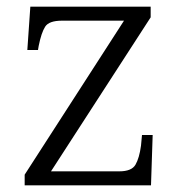

<svg xmlns="http://www.w3.org/2000/svg" viewBox="-20 -556 541 576"><path d="M54 0V-32L352 -494H166Q127 -494 115.5 -476Q104 -458 96 -418L94 -406H62L71 -536H432V-504L133 -42H338Q375 -42 386.5 -62Q398 -82 403 -119L406 -151H438L433 0Z"/></svg>

Font: Noto Serif Thai Light
Style: Regular
Weight: 300
Version: Version 2.001